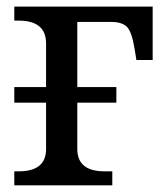

<svg xmlns="http://www.w3.org/2000/svg" viewBox="-20 -556 498 576"><path d="M438 -536.1V-376H389.2L383.8 -409.2Q375.5 -460.9 360.6 -475.6Q345.7 -490.2 314 -490.2H211.9V-294.9H329.1V-248H211.9V-108.9Q211.9 -42 293.9 -42H316.9V0H22.9V-42H36.1Q118.2 -42 118.2 -108.9V-248H22.9V-294.9H118.2V-425.8Q118.2 -494.1 36.1 -494.1H22.9V-536.1Z"/></svg>

Font: Noto Serif
Style: Regular
Weight: 400
Designer: Monotype Design team
Foundry: Monotype Imaging Inc.
Version: Version 1.02